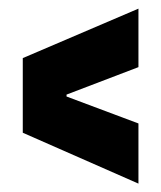

<svg xmlns="http://www.w3.org/2000/svg" viewBox="-20 -553 379 451"><path d="M305.2 -121.7 33.5 -241.2V-416.5L305.2 -532.7V-395.3L136.3 -330.8V-326.3L305.2 -263Z"/></svg>

Font: Bricolage Grotesque 96pt ExtraBold Condensed
Style: Regular
Weight: 800
Width: 3
Version: Version 1.001;gftools[0.9.33.dev8+g029e19f]